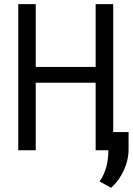

<svg xmlns="http://www.w3.org/2000/svg" viewBox="-20 -731 645 934"><path d="M530.8 0V-710.9H445.3V-405.3H153.8V-710.9H68.8V0H153.8V-328.6H445.3V0ZM605.5 -2.4V-88.4H507.3V-1Q507.3 40.5 497.6 79.1Q487.8 117.7 464.4 151.9L520.5 182.6Q559.6 147.9 582.5 97.2Q605.5 46.4 605.5 -2.4Z"/></svg>

Font: Roboto Mono
Style: Regular
Weight: 400
Monospace: yes
Designer: Google
Version: Version 3.000